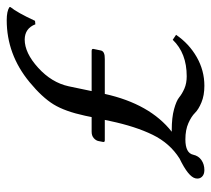

<svg xmlns="http://www.w3.org/2000/svg" viewBox="-48 -562 620 563"><g transform="rotate(-90 261.5 -280.0)"><path d="M290.5 -388.2 276.4 -320.8H394Q401.4 -320.8 399.9 -314.9L395.5 -293.9Q393.1 -281.7 370.1 -282.2H268.1Q238.8 -149.9 157.2 -85.9Q157.2 -85.9 162.1 -85.9Q198.7 -85.9 223.4 -79.1Q248 -72.3 258.1 -64Q268.1 -55.7 283.7 -48.8Q299.3 -42 319.8 -42Q387.7 -42 426.8 -83L441.4 -73.2Q415.5 -35.2 376.2 -12.7Q336.9 9.8 292 9.8Q263.7 9.8 243.2 1.2Q222.7 -7.3 212.4 -17.8Q202.1 -28.3 182.4 -37.1Q162.6 -45.9 134.8 -45.9Q94.7 -45.9 89.8 -22.9Q86.4 -7.3 74 1.2Q61.5 9.8 44.9 9.8Q31.7 9.8 24.9 2.4Q18.1 -4.9 20.5 -16.1Q24.9 -37.1 78.6 -63Q123.5 -91.3 148.2 -141.8Q172.9 -192.4 188.5 -266.1L191.9 -282.2H131.8Q126 -282.2 127.4 -288.1L129.9 -300.8Q131.3 -308.1 138.4 -314.5Q145.5 -320.8 157.2 -320.8H200.2L204.1 -339.8Q216.8 -398.9 237.5 -432.6Q258.3 -466.3 302.7 -502.9Q383.8 -569.8 484.4 -569.8Q510.3 -569.8 522.5 -562L522.9 -559.1Q506.3 -538.6 482.4 -486.8L472.2 -485.8Q460.4 -516.6 427.7 -517.1Q388.2 -517.1 344.7 -477.5Q301.3 -438 290.5 -388.2Z"/></g></svg>

Font: Linux Biolinum
Style: Italic
Weight: 400
Italic angle: -12°
Designer: Philipp H. Poll
Foundry: Philipp H. Poll
Version: Version 1.1.3 ; ttfautohint (v0.9)